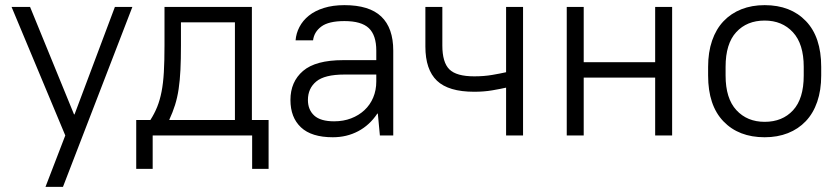

<svg xmlns="http://www.w3.org/2000/svg" viewBox="-20 -527 3270 747"><path d="M234 0 25 -500H97L268 -82H270L427 -500H495L225 200H157Z M510 -60H565Q581 -85 591.5 -111Q602 -137 608.5 -170Q615 -203 617.5 -246.5Q620 -290 620 -350V-500H960V-60H1025V130H961V0H574V130H510ZM894 -60V-440H684V-350Q684 -296 682 -255Q680 -214 675 -180.5Q670 -147 661 -118.5Q652 -90 639 -62V-60Z M1275 7Q1192 7 1151 -31.5Q1110 -70 1110 -138Q1110 -209 1159 -251Q1208 -293 1315 -293H1444V-330Q1444 -390 1415 -417.5Q1386 -445 1320 -445Q1259 -445 1230.5 -424Q1202 -403 1198 -370H1130Q1132 -397 1145 -422Q1158 -447 1181.5 -466Q1205 -485 1240 -496Q1275 -507 1320 -507Q1417 -507 1463.5 -462.5Q1510 -418 1510 -330V0H1458L1450 -85H1448Q1418 -40 1373.5 -16.5Q1329 7 1275 7ZM1280 -55Q1316 -55 1346 -66.5Q1376 -78 1398 -98.5Q1420 -119 1432 -147.5Q1444 -176 1444 -210V-237H1320Q1243 -237 1210.5 -210Q1178 -183 1178 -138Q1178 -100 1202.5 -77.5Q1227 -55 1280 -55Z M1825 -170Q1725 -170 1680 -213Q1635 -256 1635 -346V-500H1701V-350Q1701 -284 1728.5 -257Q1756 -230 1825 -230Q1863 -230 1895 -235.5Q1927 -241 1949 -246V-500H2015V0H1949V-186Q1927 -181 1895 -175.5Q1863 -170 1825 -170Z M2185 -500H2251V-285H2529V-500H2595V0H2529V-225H2251V0H2185Z M2955 7Q2854 7 2794.5 -55Q2735 -117 2735 -233V-267Q2735 -324 2750.5 -369Q2766 -414 2795 -444.5Q2824 -475 2864.5 -491Q2905 -507 2955 -507Q3056 -507 3115.5 -445Q3175 -383 3175 -267V-233Q3175 -176 3159.5 -131Q3144 -86 3115 -55.5Q3086 -25 3045.5 -9Q3005 7 2955 7ZM2955 -53Q3024 -53 3065.5 -98Q3107 -143 3107 -233V-267Q3107 -356 3065 -401.5Q3023 -447 2955 -447Q2886 -447 2844.5 -402Q2803 -357 2803 -267V-233Q2803 -144 2845 -98.5Q2887 -53 2955 -53Z"/></svg>

Font: PT Root UI
Style: Regular
Weight: 400
Designer: Vitaly Kuzmin
Foundry: ParaType Ltd.
Version: Version 2.001G